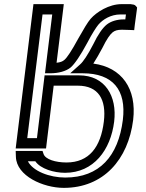

<svg xmlns="http://www.w3.org/2000/svg" viewBox="-20 -694 707 930"><path d="M432 -386C445 -406 460 -432 476 -462C497 -505 513 -527 525 -537C536 -546 549 -550 571 -550L605 -549L630 -548L633 -574L643 -648L644 -658L637 -666C632 -672 621 -673 618 -673C616 -674 612 -674 608 -674C599 -674 586 -674 569 -674C508 -674 448 -636 419 -603C405 -587 385 -553 359 -507C327 -448 305 -415 292 -404C283 -396 272 -392 254 -390L286 -649L289 -674H264H167H142L139 -649L59 0L56 25H81H178H203L206 0L240 -279H357C457 -279 496 -212 483 -105C468 18 412 93 302 93C249 93 200 78 191 52L186 37H170H85H56L57 66C60 158 189 216 289 216C481 216 601 79 625 -113C643 -264 570 -368 432 -386ZM381 -339C526 -339 593 -259 575 -113C553 62 462 166 296 166C220 166 139 135 115 87H151C176 124 242 143 295 143C434 143 516 32 533 -105C548 -228 489 -329 363 -329H221H196L193 -304L159 -25H112L186 -624H233L201 -364L198 -339H223C263 -339 300 -349 322 -367C342 -384 370 -426 403 -487C427 -533 445 -560 456 -574C478 -600 517 -624 563 -624C573 -624 582 -624 590 -624L587 -600H578C547 -600 517 -591 497 -575C477 -559 454 -526 432 -480C404 -426 383 -395 368 -382L320 -339H381Z"/></svg>

Font: Gamestation Text Outline
Style: Italic
Weight: 400
Designer: Jonas Hecksher
Foundry: Jonas Hecksher, Playtypeª, e-types AS
Version: Version 1.003